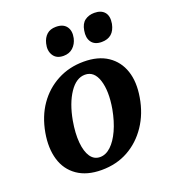

<svg xmlns="http://www.w3.org/2000/svg" viewBox="-124 -745 752 846"><g transform="rotate(-20 252.5 -322.0)"><path d="M209 9Q140 9 95.5 -22Q51 -53 35 -107Q19 -161 31 -230Q44 -303 80.5 -355.5Q117 -408 172.5 -437.5Q228 -467 296 -467Q364 -467 408 -437.5Q452 -408 469.5 -356Q487 -304 475 -234Q463 -162 426 -107Q389 -52 334 -21.5Q279 9 209 9ZM222 -47Q249 -47 273 -69.5Q297 -92 315.5 -132.5Q334 -173 344 -227Q358 -308 341.5 -359.5Q325 -411 282 -411Q241 -411 209 -363.5Q177 -316 163 -239Q153 -182 157 -138.5Q161 -95 177.5 -71Q194 -47 222 -47ZM402 -521Q369 -521 354.5 -541.5Q340 -562 346 -595Q351 -626 369.5 -639.5Q388 -653 414 -653Q446 -653 461.5 -634.5Q477 -616 471 -581Q459 -521 402 -521ZM223 -521Q190 -521 175.5 -544Q161 -567 169 -599Q175 -624 191 -638.5Q207 -653 234 -653Q268 -653 283 -632.5Q298 -612 291 -579Q285 -553 267.5 -537Q250 -521 223 -521Z"/></g></svg>

Font: Vollkorn SemiBold
Style: Italic
Weight: 600
Italic angle: -11°
Designer: Friedrich Althausen
Foundry: Friedrich Althausen
Version: Version 5.000